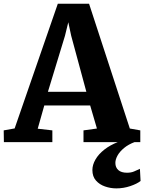

<svg xmlns="http://www.w3.org/2000/svg" viewBox="-35 -767 778 1036"><path d="M44 -74 277 -747H445.5L665.5 -73.5L722 -63.5V0H415.5V-63.5L488 -73.5L451.5 -198H204L168.5 -72.5L247.5 -63.5V0H-14L-15 -63.5ZM431 -271.5 349 -574.5 333.5 -647 315.5 -573.5 223.5 -271.5ZM592.5 249.5Q561.5 249.5 531.8 239.2Q502 229 482.8 207.2Q463.5 185.5 463.5 150.5Q463.5 122.5 480 93.8Q496.5 65 528 40.2Q559.5 15.5 602.5 -1L637.5 -5L693 -1Q658 12 634.5 31.5Q611 51 599.2 72.2Q587.5 93.5 587.5 112Q587.5 136.5 603.5 150.8Q619.5 165 650 165Q672.5 165 688.2 158.2Q704 151.5 720 144L723.5 209.5Q704 225 667.8 237.2Q631.5 249.5 592.5 249.5Z"/></svg>

Font: Merriweather Light 18pt ExtraBold
Style: Regular
Weight: 800
Version: Version 2.100